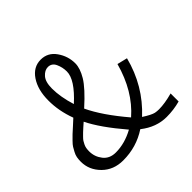

<svg xmlns="http://www.w3.org/2000/svg" viewBox="-188 -928 1134 1134"><g transform="rotate(-45 379.0 -361.0)"><path d="M41 -149.9Q41 -168.9 43.9 -185.1Q46.9 -201.2 55.9 -217.5Q64.9 -233.9 71 -244.4Q77.1 -254.9 95 -272.9Q112.8 -291 121.8 -299.6Q130.9 -308.1 157 -331.5Q183.1 -355 193.8 -365.2Q160.6 -455.1 161.1 -541Q161.1 -629.9 199.5 -687Q237.8 -744.1 299.8 -744.1Q358.9 -744.1 394 -694.1Q429.2 -644 429.2 -584Q429.2 -543 398.2 -491Q367.2 -439 276.9 -357.9Q324.7 -255.9 436 -125Q553.2 -227.1 602.1 -404.8L666 -389.2Q619.1 -206.1 483.9 -81.1Q531.7 -50.3 555.2 -44.9Q570.3 -42 586.9 -42Q634.8 -42 701.2 -60.1V6.8Q646 22 586.9 22Q501 22 425.8 -37.1H424.8Q335 22 224.1 22Q144 22 92.5 -29.5Q41 -81.1 41 -149.9ZM119.1 -158.2Q119.1 -113.3 147 -77.6Q174.8 -42 226.1 -42Q301.3 -42 376 -83Q265.1 -212.9 220.2 -305.2Q212.4 -298.3 195.8 -283.7Q179.2 -269 173.1 -262.9Q167 -256.8 155.5 -245.4Q144 -233.9 139.4 -226.6Q134.8 -219.2 128.9 -207.5Q123 -195.8 121.1 -184.1Q119.1 -172.4 119.1 -158.2ZM226.1 -576.2Q226.1 -505.4 252.9 -419.9Q359.9 -517.1 359.9 -585Q359.9 -620.1 345.5 -651.6Q331.1 -683.1 298.8 -683.1Q272 -683.1 249 -657.2Q226.1 -631.3 226.1 -576.2Z"/></g></svg>

Font: CMU Sans Serif
Style: Medium
Weight: 500
Version: Version 0.7.0